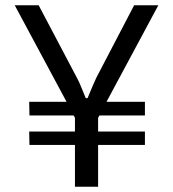

<svg xmlns="http://www.w3.org/2000/svg" viewBox="-20 -710 658 730"><path d="M385 -323H531V-271H358L353 -262V-210H531V-159H353V0H265V-159H92L91 -210H265V-262L260 -271H92L91 -323H233L36 -690H127L272 -415Q280 -401 292.5 -370Q305 -339 306 -337H313Q333 -386 346 -414L490 -690H582Z"/></svg>

Font: Exo 2
Style: Regular
Weight: 400
Designer: Natanael Gama
Version: Version 1.001;PS 001.001;hotconv 1.0.70;makeotf.lib2.5.58329